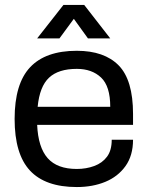

<svg xmlns="http://www.w3.org/2000/svg" viewBox="-20 -743 596 775"><path d="M290 12Q163 12 101 -54.5Q39 -121 39 -263Q39 -405 101.5 -471.5Q164 -538 290 -538Q401 -538 459 -479Q517 -420 517 -283V-239H130Q134 -148 172.5 -104.5Q211 -61 290 -61Q328 -61 360.5 -73Q393 -85 412 -110.5Q431 -136 431 -179H517Q517 -115 486.5 -72.5Q456 -30 405 -9Q354 12 290 12ZM132 -312H425Q425 -395 388 -430Q351 -465 290 -465Q216 -465 178 -429.5Q140 -394 132 -312ZM130 -588 236 -723H320L425 -588H335L278 -667L220 -588Z"/></svg>

Font: Archivo VF Beta
Style: Regular
Weight: 400
Designer: Hector Gatti
Foundry: Omnibus-Type
Version: Version 1.002